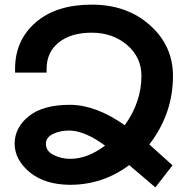

<svg xmlns="http://www.w3.org/2000/svg" viewBox="-20 -787 813 828"><path d="M726 -459Q726 -297 624 -164L724 -74L650 21L537 -75Q424 10 281 10Q173 9 108.5 -44Q44 -97 43 -167V-168Q44 -238 105 -286.5Q166 -335 281 -335Q393 -335 518 -247Q590 -347 590 -460Q590 -540 528 -593Q466 -646 376 -646Q286 -646 233.5 -604Q181 -562 181 -490V-474H45V-490Q45 -613 133.5 -690Q222 -767 376 -767Q527 -767 626.5 -678.5Q726 -590 726 -459ZM283 -102Q357 -102 433 -159Q349 -221 283 -224Q242 -225 210 -210Q178 -195 178 -167Q178 -135 211.5 -118.5Q245 -102 283 -102Z"/></svg>

Font: Montserrat arm Medium
Style: Regular
Weight: 500
Designer: Julieta Ulanovsky
Foundry: Julieta Ulanovsky
Version: Version 6.000;PS 006.000;hotconv 1.0.88;makeotf.lib2.5.64775